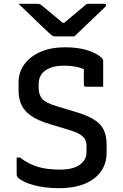

<svg xmlns="http://www.w3.org/2000/svg" viewBox="-20 -965 640 1003"><path d="M320 -718Q388 -718 438 -702Q488 -686 512 -662Q519 -656 519 -645V-512H429Q418 -512 418 -523V-604Q375 -622 315 -622Q254 -622 218 -597.5Q182 -573 182 -526V-505Q182 -470 200.5 -448.5Q219 -427 277 -410L373 -381Q435 -363 471 -340.5Q507 -318 522 -286.5Q537 -255 537 -209V-168Q537 -83 471.5 -32.5Q406 18 288 18Q215 18 157 2.5Q99 -13 73 -38Q70 -42 68.5 -45.5Q67 -49 67 -56V-142H84Q129 -108 177.5 -93.5Q226 -79 294 -79Q362 -79 397 -104.5Q432 -130 432 -171V-200Q432 -222 424.5 -236.5Q417 -251 396.5 -263.5Q376 -276 335 -288L239 -317Q176 -336 140.5 -361.5Q105 -387 91 -419.5Q77 -452 77 -492V-534Q77 -588 107.5 -629.5Q138 -671 192.5 -694.5Q247 -718 320 -718ZM369 -775H267Q260 -775 254 -778.5Q248 -782 234 -795Q223 -805 196 -830.5Q169 -856 137 -887.5Q105 -919 77 -945H171Q182 -945 187 -943.5Q192 -942 200 -935Q214 -924 241 -901.5Q268 -879 307 -846H316Q353 -878 382 -902Q411 -926 434 -945H523Q534 -945 534 -938Q534 -934 530.5 -930Q527 -926 512 -912Q495 -896 468 -870Q441 -844 413.5 -818Q386 -792 369 -775Z"/></svg>

Font: Recursive Mn Lnr St Med
Style: Regular
Weight: 500
Monospace: yes
Version: Version 1.079;hotconv 1.0.112;makeotfexe 2.5.65598; ttfautoh